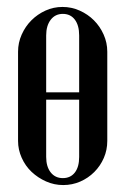

<svg xmlns="http://www.w3.org/2000/svg" viewBox="-20 -524 361 553"><path d="M160 -504Q186 -504 209.5 -493.5Q233 -483 250.5 -465.5Q268 -448 278.5 -424.5Q289 -401 289 -375V-118Q289 -92 279 -69Q269 -46 251.5 -28.5Q234 -11 211 -1Q188 9 162 9Q136 9 112.5 -1.5Q89 -12 71 -29Q53 -46 42.5 -69.5Q32 -93 32 -118V-375Q32 -401 42.5 -424.5Q53 -448 70.5 -465.5Q88 -483 111 -493.5Q134 -504 160 -504ZM161 -484Q139 -484 126 -467Q113 -450 113 -422V-258H208V-422Q208 -451 195.5 -467.5Q183 -484 161 -484ZM113 -237V-72Q113 -44 126 -27.5Q139 -11 161 -11Q183 -11 195.5 -27Q208 -43 208 -72V-237Z"/></svg>

Font: Moniqa SemBd Narrow Heading
Style: Regular
Weight: 600
Width: 4
Designer: Rajesh Rajput
Foundry: Rajesh Rajput
Version: Version 1.000